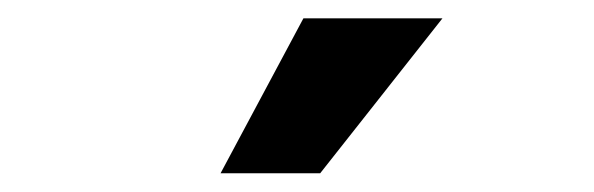

<svg xmlns="http://www.w3.org/2000/svg" viewBox="-20 -761 640 207"><path d="M217.8 -574.2 307.1 -741.2H457L325.2 -574.2Z"/></svg>

Font: Office Code Pro D Bold
Style: Regular
Weight: 700
Designer: Nathan Rutzky & Paul D. Hunt
Foundry: Adobe Systems Incorporated
Version: Version 1.004;PS 001.004;hotconv 1.0.70;makeotf.lib2.5.58329